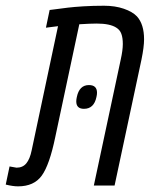

<svg xmlns="http://www.w3.org/2000/svg" viewBox="-77 -660 560 683"><path d="M410.2 -601.6Q435.5 -573.7 435.5 -520Q435.5 -493.2 426.3 -448.2L330.6 0H256.8L352.5 -448.2Q359.9 -481.4 359.9 -503.4Q359.9 -525.4 354.7 -539.6Q349.6 -553.7 336.9 -561.5Q314.5 -576.2 267.1 -576.2Q245.1 -576.2 205.1 -573.7L119.6 -172.4Q99.1 -73.2 71.5 -35.2Q43.9 2.9 -12.7 2.9Q-31.2 2.9 -56.6 -3.4L-43 -67.9Q-21 -63.5 -18.1 -63.5Q3.9 -63.5 16.6 -78.9Q29.3 -94.2 35.6 -125L129.4 -566.9Q117.2 -565.4 86.4 -561.5L99.6 -624.5Q101.1 -624.5 122.6 -627.4Q144 -630.4 164.6 -632.8Q185.1 -635.3 219.5 -637.5Q253.9 -639.6 293.2 -639.6Q332.5 -639.6 363.5 -628.9Q394.5 -618.2 410.2 -601.6ZM239.3 -357.4Q268.1 -357.4 268.1 -330.1Q268.1 -323.2 266.1 -314.9Q257.3 -272.9 221.7 -272.9Q194.3 -272.9 194.3 -299.3Q194.3 -306.2 196.3 -314.9Q205.1 -357.4 239.3 -357.4Z"/></svg>

Font: Open Sans Hebrew Condensed
Style: Italic
Weight: 400
Width: 3
Italic angle: -12°
Foundry: Ascender Corporation, Yanek Iontef
Version: Version 2.001;PS 002.001;hotconv 1.0.70;makeotf.lib2.5.58329